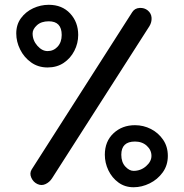

<svg xmlns="http://www.w3.org/2000/svg" viewBox="-20 -726 763 796"><path d="M47.4 -587.4Q47.4 -624 66.9 -650.6Q86.4 -677.2 117.4 -691.7Q148.4 -706.1 182.1 -706.1Q237.3 -706.1 270.8 -670.2Q304.2 -634.3 304.2 -581.1Q304.2 -546.4 288.3 -515.4Q272.5 -484.4 244.1 -465.3Q215.8 -446.3 177.2 -446.3Q138.2 -446.3 108.9 -467.3Q79.6 -488.3 63.5 -520.8Q47.4 -553.2 47.4 -587.4ZM592.8 -682.6Q607.4 -670.4 608.4 -652.1Q609.4 -633.8 599.6 -617.7L195.8 13.2Q185.5 29.3 168.9 37.1Q152.3 44.9 135.3 37.1Q118.2 29.3 109.9 11Q101.6 -7.3 111.3 -23.4L528.3 -675.8Q538.6 -691.9 558.6 -693.1Q578.6 -694.3 592.8 -682.6ZM115.2 -587.4Q115.2 -558.6 134.8 -536.4Q154.3 -514.2 177.2 -514.2Q202.1 -514.2 219 -532.7Q235.8 -551.3 235.8 -581.1Q235.8 -637.7 182.1 -637.7Q150.9 -637.7 133.1 -621.3Q115.2 -605 115.2 -587.4ZM533.7 50.3Q498 50.3 471.2 30.8Q444.3 11.2 429.4 -19.8Q414.6 -50.8 414.6 -84.5Q414.6 -139.6 450.4 -173.3Q486.3 -207 539.6 -207Q574.7 -207 605.7 -191.2Q636.7 -175.3 656.2 -146.7Q675.8 -118.2 675.8 -79.6Q675.8 -40.5 654.5 -11.2Q633.3 18.1 600.6 34.2Q567.9 50.3 533.7 50.3ZM533.7 -17.6Q563.5 -17.6 585.7 -37.1Q607.9 -56.6 607.9 -79.6Q607.9 -104 588.6 -121.6Q569.3 -139.2 539.6 -139.2Q482.9 -139.2 482.9 -84.5Q482.9 -53.7 499.5 -35.6Q516.1 -17.6 533.7 -17.6Z"/></svg>

Font: Mikhak-DS2-FD Medium
Style: Regular
Weight: 500
Designer: Amin Abedi
Version: Version 3.4